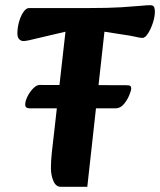

<svg xmlns="http://www.w3.org/2000/svg" viewBox="-20 -711 616 739"><path d="M95 -294Q77 -294 77 -308Q77 -322 86 -340Q95 -358 108 -371Q121 -384 132 -384L465 -383Q477 -383 481 -380.5Q485 -378 485 -370Q485 -363 477.5 -344.5Q470 -326 456.5 -310Q443 -294 425 -294ZM214 8Q195 8 185.5 -14.5Q176 -37 176 -64Q176 -91 179.5 -124.5Q183 -158 190 -216L232 -589L117 -562Q105 -559 91.5 -556Q78 -553 70 -553Q60 -553 53 -561Q46 -569 47 -588Q48 -610 54.5 -631Q61 -652 71 -666Q81 -680 92 -680H321Q398 -680 446 -683Q494 -686 520 -688.5Q546 -691 557 -691Q567 -691 571 -687Q575 -683 576 -671Q577 -651 569.5 -626.5Q562 -602 550.5 -583.5Q539 -565 528 -565Q520 -565 501 -569.5Q482 -574 459 -577L382 -589L316 8Z"/></svg>

Font: Alkatra SemiBold
Style: Regular
Weight: 600
Designer: Suman Bhandary
Version: Version 1.100;gftools[0.9.22]